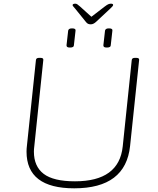

<svg xmlns="http://www.w3.org/2000/svg" viewBox="-20 -1016 860 1042"><path d="M383 6Q124 6 124 -193Q124 -201 124.5 -208.5Q125 -216 126 -224L175 -690Q176 -702 192 -702H200Q217 -702 215 -690L166 -221Q165 -214 164.5 -207Q164 -200 164 -193Q164 -113 217 -72.5Q270 -32 387 -32Q626 -32 646 -221L695 -690Q696 -702 712 -702H720Q737 -702 735 -690L686 -224Q662 6 383 6ZM560 -758Q549 -758 545 -761Q541 -764 541 -770L550 -850Q551 -855 555.5 -858.5Q560 -862 571 -862Q592 -862 590 -850L581 -770Q581 -758 560 -758ZM360 -758Q349 -758 345 -761Q341 -764 341 -770L350 -850Q351 -855 355.5 -858.5Q360 -862 371 -862Q392 -862 390 -850L381 -770Q381 -758 360 -758ZM582 -996Q594 -996 594 -989Q594 -985 588.5 -979.5Q583 -974 577 -968L502 -898Q487 -884 473 -884Q463 -884 457.5 -887Q452 -890 447 -896L388 -969Q384 -974 379 -979.5Q374 -985 374 -988Q374 -996 389 -996Q394 -996 399 -993Q404 -990 414 -981L476 -925L549 -981Q562 -991 569 -993.5Q576 -996 582 -996Z"/></svg>

Font: Asap Expanded Expanded Thin
Style: Italic
Weight: 100
Width: 7
Italic angle: -6°
Designer: Pablo Cosgaya
Foundry: Omnibus-Type
Version: Version 3.001; ttfautohint (v1.8.4.7-5d5b)